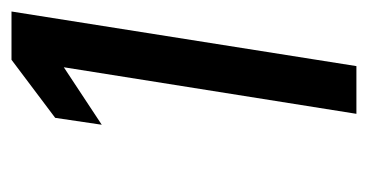

<svg xmlns="http://www.w3.org/2000/svg" viewBox="-173 -457 640 334"><g transform="rotate(-90 147.0 -290.0)"><path d="M97 -433 197 -499 116 10H199L294 -590H210L109 -514Z"/></g></svg>

Font: Charger Sport
Style: DfBdExtObl
Weight: 400
Designer: Jasper
Foundry: Cannot Into Space Fonts
Version: Version 1.1